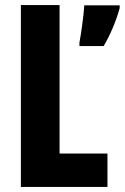

<svg xmlns="http://www.w3.org/2000/svg" viewBox="-20 -734 490 754"><path d="M62 0H402V-131H214V-714H62ZM450 -702V-713H311C309 -675 298 -598 292 -567V-553H387C413 -597 436 -651 450 -702Z"/></svg>

Font: Noto Sans Arabic UI XCn XBd
Style: Regular
Weight: 800
Width: 2
Designer: Monotype Design Team, Nadine Chahine and Nizar Qandah
Foundry: Monotype Imaging Inc.
Version: Version 2.010